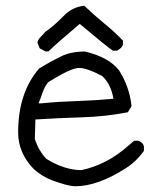

<svg xmlns="http://www.w3.org/2000/svg" viewBox="-20 -653 563 667"><path d="M123 -294Q184 -300 248 -302Q312 -304 374 -310Q366 -360 335 -389Q282 -417 255 -417Q226 -417 147 -367Q135 -352 128.5 -333Q122 -314 114 -294ZM242 -6Q216 -6 160 -27Q126 -40 97 -66Q43 -122 43 -193Q43 -331 116 -415Q153 -438 192 -457Q226 -474 275 -474Q359 -454 394 -408Q430 -351 437 -284L424 -263Q347 -248 265.5 -245.5Q184 -243 103 -238L101 -170Q114 -130 141 -101Q205 -62 263 -62Q352 -81 426 -147L446 -164H460Q476 -159 480 -145V-129Q454 -92 416 -68Q319 -6 242 -6ZM139 -474 118 -485 110 -505Q112 -516 121 -524.5Q130 -533 137 -542Q171 -566 201 -597.5Q231 -629 273 -633Q306 -601 340.5 -573Q375 -545 407 -512V-497Q404 -487 387 -477H372Q351 -491 257 -570Q173 -499 149 -475Z"/></svg>

Font: Yozai
Style: Regular
Weight: 400
Designer: LXGW / Y.OzVox
Foundry: LXGW / Y.OzVox
Version: Version 0.861;October 22, 2024